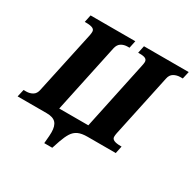

<svg xmlns="http://www.w3.org/2000/svg" viewBox="-224 -909 1292 1286"><g transform="rotate(30 421.5 -266.0)"><path d="M277 182 282 124Q283 108 283 96Q283 46 261.5 23Q240 0 191 0H-34L-21 -57H-1Q27 -57 48.5 -70Q70 -83 76 -114L180 -597Q183 -612 183 -625Q183 -642 166.5 -649.5Q150 -657 115 -657H106L118 -714H464L452 -657H439Q410 -657 389 -644Q368 -631 361 -600L248 -69H473L585 -597Q589 -616 589 -625Q589 -642 575.5 -649.5Q562 -657 533 -657H519L531 -714H877L864 -657H847Q818 -657 795.5 -644Q773 -631 767 -600L664 -117Q661 -102 661 -89Q661 -57 730 -57H737L725 0H507Q462 0 435 12.5Q408 25 391 52Q374 79 359 122L339 182Z"/></g></svg>

Font: Noto Serif ExtraBold
Style: Italic
Weight: 800
Italic angle: -12°
Designer: Monotype Design Team
Foundry: Monotype Imaging Inc.
Version: Version 2.013